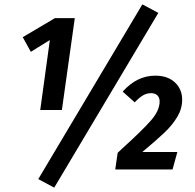

<svg xmlns="http://www.w3.org/2000/svg" viewBox="-20 -775 894 878"><path d="M263 -272H164L208 -592L121 -538L84 -605L231 -692H322ZM704 -716 228 83 155 44 631 -755ZM813 -319Q813 -278 791 -241Q769 -204 733.5 -170Q698 -136 631 -80H791L769 0H507L518 -76L538 -95Q632 -180 671 -225Q710 -270 710 -311Q710 -329 699.5 -339Q689 -349 671 -349Q651 -349 634 -339Q617 -329 596 -307L541 -356Q606 -429 690 -429Q747 -429 780 -398Q813 -367 813 -319Z"/></svg>

Font: Fira Sans Condensed SemiBold
Style: Italic
Weight: 600
Width: 3
Italic angle: -8°
Designer: bBox Type GmbH & Carrois Corporate GbR & Edenspiekermann AG
Foundry: bBox Type GmbH & Carrois Corporate GbR & Edenspiekermann AG
Version: Version 4.301